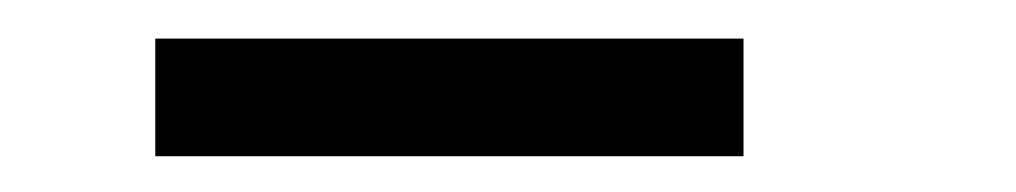

<svg xmlns="http://www.w3.org/2000/svg" viewBox="-20 -708 540 102"><path d="M62.5 -687.5H375V-625H62.5Z"/></svg>

Font: NeoDunggeunmo Pro
Style: Regular
Weight: 400
Version: Version 1.020